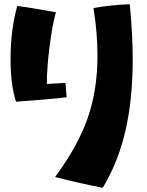

<svg xmlns="http://www.w3.org/2000/svg" viewBox="-20 -825 699 910"><path d="M241 14Q349 -132 395.5 -265Q442 -398 442 -560Q442 -671 423 -787Q509 -802 595 -805Q609 -660 609 -545Q609 -354 574.5 -205Q540 -56 467 65Q367 46 241 14ZM30 -545Q30 -684 62 -797Q122 -789 245 -767Q228 -707 215 -605Q202 -503 202 -427L290 -432L296 -364Q212 -354 56 -343Q30 -421 30 -545Z"/></svg>

Font: Otomanopee One
Style: Regular
Weight: 400
Designer: Das Ende der Wildnis
Foundry: Gutenberg Labo
Version: Version 3.005